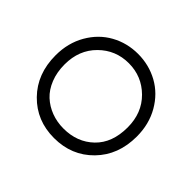

<svg xmlns="http://www.w3.org/2000/svg" viewBox="-123 -635 805 805"><g transform="rotate(45 280.0 -232.5)"><path d="M92.8 -232.9Q92.8 -186.5 107.7 -149.2Q122.6 -111.8 148.2 -88.1Q173.8 -64.5 207.5 -51.8Q241.2 -39.1 279.8 -39.1Q360.8 -39.1 413.8 -90.1Q466.8 -141.1 466.8 -232.9Q466.8 -318.4 412.1 -372.6Q357.4 -426.8 279.8 -426.8Q202.1 -426.8 147.5 -372.6Q92.8 -318.4 92.8 -232.9ZM39.1 -232.9Q39.1 -306.2 72.3 -363.8Q105.5 -421.4 160.2 -451.7Q214.8 -481.9 279.8 -481.9Q344.7 -481.9 399.7 -451.7Q454.6 -421.4 487.8 -363.8Q521 -306.2 521 -232.9Q521 -123 452.4 -53Q383.8 17.1 279.8 17.1Q176.3 17.1 107.7 -53Q39.1 -123 39.1 -232.9Z"/></g></svg>

Font: Kreadon Light
Style: Regular
Weight: 300
Designer: kohakuno
Foundry: StudioGnu
Version: Version 1.000;Glyphs 3.1.2 (3151)